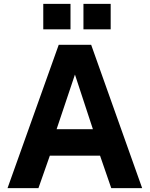

<svg xmlns="http://www.w3.org/2000/svg" viewBox="-20 -974 779 994"><path d="M345 -954H204V-822H345ZM553 -954H412V-822H553ZM19 0H179L238 -168H498L556 0H716L452 -742H284ZM273 -305 368 -588 461 -305Z"/></svg>

Font: 18Franklin
Style: Bold
Weight: 700
Designer: Pablo Impallari, Rodrigo Fuenzalida (Modified by Dan O. Williams)
Version: Version 0.025;PS 000.025;hotconv 1.0.88;makeotf.lib2.5.64775